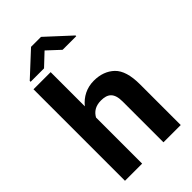

<svg xmlns="http://www.w3.org/2000/svg" viewBox="-276 -1023 1113 1113"><g transform="rotate(-45 280.0 -467.0)"><path d="M51.3 -750V0H191.9V-377.9C209 -408.7 237.3 -427.7 281.7 -427.7C335.9 -427.7 366.7 -405.3 366.7 -335V0H508.3V-334C508.3 -408.2 492.2 -460.9 460.4 -491.7C428.2 -522.5 385.7 -538.1 333.5 -538.1C275.4 -538.1 226.6 -512.7 191.9 -469.7V-750ZM215.3 -934.1 70.3 -799.8V-792.5H180.2L255.9 -863.8L332.5 -792.5H444.3V-798.3L296.9 -934.1Z"/></g></svg>

Font: Vazirmatn
Style: Bold
Weight: 700
Designer: Saber Rastikerdar
Foundry: Saber Rastikerdar
Version: Version 33.003